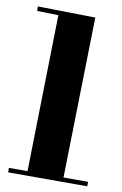

<svg xmlns="http://www.w3.org/2000/svg" viewBox="-79 -706 486 762"><g transform="rotate(10 164.0 -324.5)"><path d="M9 10H328V-8H229L243 -655L11 -659V-641L97 -639L84 -8H9Z"/></g></svg>

Font: Purple Purse
Style: Regular
Weight: 400
Designer: Astigmatic (AOETI)
Foundry: Astigmatic (AOETI)
Version: Version 1.000